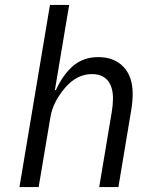

<svg xmlns="http://www.w3.org/2000/svg" viewBox="-20 -760 640 780"><path d="M183 -740H261L203 -394H207Q237 -459 278.5 -493.5Q320 -528 379 -528Q444 -528 481.5 -488.5Q519 -449 519 -379Q519 -347 513 -312L461 0H383L434 -305Q439 -335 439 -360Q439 -407 417.5 -433Q396 -459 353 -459Q292 -459 244 -403Q195 -345 185 -285L137 0H59Z"/></svg>

Font: iA Writer Duo S
Style: Italic
Weight: 400
Italic angle: -9.5°
Designer: Mike Abbink, Paul van der Laan, Pieter van Rosmalen, Oliver Reichenstein
Foundry: Bold Monday and Information Architects Inc.
Version: Version 2.000